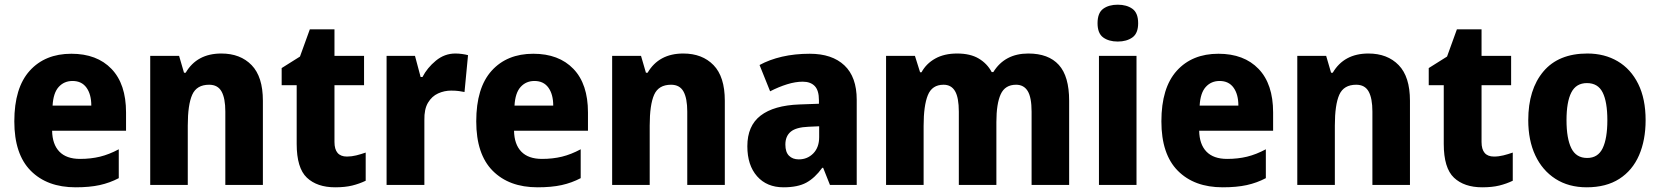

<svg xmlns="http://www.w3.org/2000/svg" viewBox="-20 -788 7073 818"><path d="M284 -559Q393 -559 455 -494.5Q517 -430 517 -309V-231H202Q203 -173 233 -142Q263 -111 321 -111Q367 -111 406 -120.5Q445 -130 486 -152V-29Q448 -9 405 0.5Q362 10 302 10Q181 10 111 -60.5Q41 -131 41 -271Q41 -414 106.5 -486.5Q172 -559 284 -559ZM289 -443Q253 -443 230 -417.5Q207 -392 204 -338H369Q369 -386 348.5 -414.5Q328 -443 289 -443Z M923 -560Q1004 -560 1052 -510.5Q1100 -461 1100 -359V0H940V-313Q940 -369 924 -398Q908 -427 871 -427Q818 -427 799 -384.5Q780 -342 780 -253V0H620V-550H743L764 -478H771Q819 -560 923 -560Z M1458 -121Q1478 -121 1498 -126Q1518 -131 1538 -138V-18Q1511 -5 1480.5 2.5Q1450 10 1408 10Q1331 10 1287.5 -31Q1244 -72 1244 -175V-425H1180V-498L1258 -547L1300 -663H1405V-550H1531V-425H1405V-183Q1405 -121 1458 -121Z M1920 -560Q1934 -560 1948.5 -558Q1963 -556 1974 -553L1959 -396Q1949 -398 1935.5 -400Q1922 -402 1902 -402Q1873 -402 1846.5 -390Q1820 -378 1803.5 -350.5Q1787 -323 1788 -276V0H1627V-550H1748L1772 -460H1780Q1800 -499 1837 -529.5Q1874 -560 1920 -560Z M2252 -559Q2361 -559 2423 -494.5Q2485 -430 2485 -309V-231H2170Q2171 -173 2201 -142Q2231 -111 2289 -111Q2335 -111 2374 -120.5Q2413 -130 2454 -152V-29Q2416 -9 2373 0.5Q2330 10 2270 10Q2149 10 2079 -60.5Q2009 -131 2009 -271Q2009 -414 2074.5 -486.5Q2140 -559 2252 -559ZM2257 -443Q2221 -443 2198 -417.5Q2175 -392 2172 -338H2337Q2337 -386 2316.5 -414.5Q2296 -443 2257 -443Z M2891 -560Q2972 -560 3020 -510.5Q3068 -461 3068 -359V0H2908V-313Q2908 -369 2892 -398Q2876 -427 2839 -427Q2786 -427 2767 -384.5Q2748 -342 2748 -253V0H2588V-550H2711L2732 -478H2739Q2787 -560 2891 -560Z M3430 -559Q3525 -559 3577.5 -509.5Q3630 -460 3630 -363V0H3516L3487 -73H3483Q3452 -30 3415.5 -10Q3379 10 3318 10Q3247 10 3205.5 -37Q3164 -84 3164 -165Q3164 -252 3220.5 -295.5Q3277 -339 3386 -343L3469 -346V-361Q3469 -403 3451 -421.5Q3433 -440 3400 -440Q3369 -440 3333.5 -429Q3298 -418 3261 -399L3216 -511Q3258 -534 3312 -546.5Q3366 -559 3430 -559ZM3425 -248Q3372 -246 3349 -227Q3326 -208 3326 -172Q3326 -140 3341.5 -124.5Q3357 -109 3383 -109Q3420 -109 3445 -134.5Q3470 -160 3470 -204V-250Z M4361 -560Q4447 -560 4491 -511.5Q4535 -463 4535 -359V0H4375V-312Q4375 -373 4358.5 -400Q4342 -427 4309 -427Q4262 -427 4243.5 -386.5Q4225 -346 4225 -268V0H4065V-312Q4065 -372 4049 -399.5Q4033 -427 4000 -427Q3951 -427 3933 -382.5Q3915 -338 3915 -252V0H3755V-550H3878L3900 -480H3906Q3926 -517 3964.5 -538.5Q4003 -560 4058 -560Q4114 -560 4150 -538.5Q4186 -517 4205 -481H4212Q4261 -560 4361 -560Z M4742 -768Q4780 -768 4804.5 -750.5Q4829 -733 4829 -689Q4829 -646 4804.5 -628.5Q4780 -611 4742 -611Q4704 -611 4680 -628.5Q4656 -646 4656 -689Q4656 -733 4680 -750.5Q4704 -768 4742 -768ZM4822 -550V0H4662V-550Z M5171 -559Q5280 -559 5342 -494.5Q5404 -430 5404 -309V-231H5089Q5090 -173 5120 -142Q5150 -111 5208 -111Q5254 -111 5293 -120.5Q5332 -130 5373 -152V-29Q5335 -9 5292 0.5Q5249 10 5189 10Q5068 10 4998 -60.5Q4928 -131 4928 -271Q4928 -414 4993.5 -486.5Q5059 -559 5171 -559ZM5176 -443Q5140 -443 5117 -417.5Q5094 -392 5091 -338H5256Q5256 -386 5235.5 -414.5Q5215 -443 5176 -443Z M5810 -560Q5891 -560 5939 -510.5Q5987 -461 5987 -359V0H5827V-313Q5827 -369 5811 -398Q5795 -427 5758 -427Q5705 -427 5686 -384.5Q5667 -342 5667 -253V0H5507V-550H5630L5651 -478H5658Q5706 -560 5810 -560Z M6345 -121Q6365 -121 6385 -126Q6405 -131 6425 -138V-18Q6398 -5 6367.5 2.5Q6337 10 6295 10Q6218 10 6174.5 -31Q6131 -72 6131 -175V-425H6067V-498L6145 -547L6187 -663H6292V-550H6418V-425H6292V-183Q6292 -121 6345 -121Z M6991 -276Q6991 -191 6963 -126.5Q6935 -62 6879 -26Q6823 10 6740 10Q6663 10 6607 -26Q6551 -62 6521 -126Q6491 -190 6491 -276Q6491 -407 6555.5 -483.5Q6620 -560 6743 -560Q6816 -560 6872 -527Q6928 -494 6959.5 -430.5Q6991 -367 6991 -276ZM6654 -276Q6654 -198 6674.5 -156.5Q6695 -115 6742 -115Q6788 -115 6808 -156.5Q6828 -198 6828 -276Q6828 -354 6808 -394Q6788 -434 6741 -434Q6695 -434 6674.5 -394Q6654 -354 6654 -276Z"/></svg>

Font: Noto Sans Hebrew SemiCondensed ExtraBold
Style: Regular
Weight: 800
Width: 4
Designer: Monotype Design Team
Foundry: Monotype Imaging Inc.
Version: Version 2.004; ttfautohint (v1.8.4.7-5d5b)